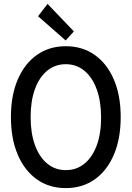

<svg xmlns="http://www.w3.org/2000/svg" viewBox="-20 -967 682 995"><path d="M320.8 7.8Q234.9 7.8 170.9 -37.6Q106.9 -83 71.8 -165.8Q36.6 -248.5 36.6 -360.4Q36.6 -472.2 71.8 -554.4Q106.9 -636.7 170.9 -682.1Q234.9 -727.5 320.8 -727.5Q407.2 -727.5 471.2 -682.1Q535.2 -636.7 570.3 -554.4Q605.5 -472.2 605.5 -360.4Q605.5 -248.5 570.3 -165.8Q535.2 -83 471.2 -37.6Q407.2 7.8 320.8 7.8ZM321.3 -85.4Q377 -85.4 418.2 -119.4Q459.5 -153.3 481.9 -215.1Q504.4 -276.9 503.9 -360.4Q503.4 -443.8 480.7 -505.4Q458 -566.9 417 -600.6Q376 -634.3 320.8 -634.3Q265.6 -634.3 224.6 -600.6Q183.6 -566.9 161.1 -505.4Q138.7 -443.8 138.7 -360.4Q138.7 -276.9 161.1 -215.1Q183.6 -153.3 224.6 -119.4Q265.6 -85.4 321.3 -85.4ZM320.3 -757.3 177.2 -882.8 226.6 -946.8 362.8 -804.2Z"/></svg>

Font: Reddit Sans Condensed Medium
Style: Regular
Weight: 500
Designer: Stephen Hutchings
Foundry: Reddit
Version: Version 1.014